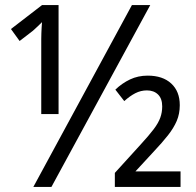

<svg xmlns="http://www.w3.org/2000/svg" viewBox="-20 -734 768 754"><path d="M111 0 498 -714H570L182 0ZM142 -557Q142 -570 142 -581.5Q142 -593 142.5 -604Q143 -615 143.5 -625.5Q144 -636 145 -647Q137 -639 127.5 -630Q118 -621 109 -613L57 -573L23 -620L145 -714H210V-286H142ZM431 0V-55L531 -165Q565 -202 583.5 -226.5Q602 -251 609.5 -272Q617 -293 617 -316Q617 -347 600.5 -363Q584 -379 557 -379Q533 -379 511.5 -368Q490 -357 468 -337L433 -382Q459 -407 490.5 -422Q522 -437 560 -437Q619 -437 652.5 -406Q686 -375 686 -321Q686 -287 674 -259Q662 -231 639.5 -202.5Q617 -174 584 -139L512 -61H689V0Z"/></svg>

Font: Noto Sans Display SemiCondensed
Style: Regular
Weight: 400
Width: 4
Version: Version 2.003